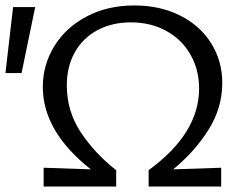

<svg xmlns="http://www.w3.org/2000/svg" viewBox="-31 -684 891 704"><path d="M604 -63 780 -69V0H514V-60Q699 -195 699 -359Q699 -429 667 -484.5Q635 -540 578 -571Q521 -602 449 -602Q380 -602 326.5 -573.5Q273 -545 243.5 -492.5Q214 -440 214 -371Q214 -276 265.5 -198.5Q317 -121 395 -60V0H129V-69L302 -63Q126 -202 126 -365Q126 -446 168 -514.5Q210 -583 286.5 -623.5Q363 -664 462 -664Q556 -664 629.5 -627Q703 -590 743.5 -525Q784 -460 784 -380Q784 -289 734 -209Q684 -129 604 -63ZM17 -658H98L48 -416H-11Z"/></svg>

Font: Ysabeau SC Medium
Style: Regular
Weight: 500
Designer: Christian Thalmann (Catharsis Fonts)
Version: Version 0.003